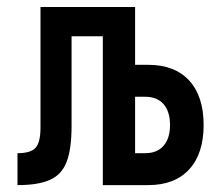

<svg xmlns="http://www.w3.org/2000/svg" viewBox="-20 -538 626 558"><path d="M30.8 0V-92.8Q69.3 -92.8 83.5 -108.6Q97.7 -124.5 97.7 -168V-517.6H188V-171.4Q188 -105.5 173.8 -68.1Q159.7 -30.8 125.5 -15.4Q91.3 0 30.8 0ZM278.8 0V-517.6H372.6V0ZM365.7 0V-92.8H401.9Q436.5 -92.8 455.3 -114.3Q474.1 -135.7 474.1 -174.8Q474.1 -213.9 455.3 -235.4Q436.5 -256.8 401.9 -256.8H356V-349.6H410.6Q487.8 -349.6 529.8 -304Q571.8 -258.3 571.8 -174.8Q571.8 -91.3 529.8 -45.7Q487.8 0 410.6 0ZM118.2 -432.6V-517.6H354.5V-432.6Z"/></svg>

Font: Cascadia Mono PL
Style: Regular
Weight: 400
Monospace: yes
Designer: Aaron Bell
Foundry: Saja Typeworks
Version: Version 2102.003